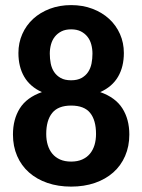

<svg xmlns="http://www.w3.org/2000/svg" viewBox="-20 -710 547 738"><path d="M253.4 7.3Q203.6 7.3 162.4 -6.8Q121.1 -21 91.6 -47.1Q62 -73.2 45.9 -110.4Q29.8 -147.5 29.8 -192.9Q29.8 -251.5 56.2 -293.5Q82.5 -335.4 141.1 -356Q95.7 -376.5 73.2 -414.8Q50.8 -453.1 50.8 -506.3Q50.8 -545.4 65.7 -579.1Q80.6 -612.8 107.4 -637.5Q134.3 -662.1 171.6 -676.3Q209 -690.4 253.4 -690.4Q297.9 -690.4 335.2 -676.3Q372.6 -662.1 399.4 -637.5Q426.3 -612.8 441.2 -579.1Q456.1 -545.4 456.1 -506.3Q456.1 -453.1 433.6 -414.8Q411.1 -376.5 365.2 -356Q423.8 -335.4 450.4 -293.5Q477.1 -251.5 477.1 -192.9Q477.1 -147.5 460.9 -110.4Q444.8 -73.2 415.3 -47.1Q385.7 -21 344.5 -6.8Q303.2 7.3 253.4 7.3ZM253.4 -88.9Q277.8 -88.9 295.9 -96.9Q314 -105 325.7 -119.1Q337.4 -133.3 343.3 -152.6Q349.1 -171.9 349.1 -194.8Q349.1 -248 326.4 -276.1Q303.7 -304.2 253.4 -304.2Q203.6 -304.2 180.7 -275.9Q157.7 -247.6 157.7 -194.8Q157.7 -171.9 163.6 -152.6Q169.4 -133.3 181.2 -119.1Q192.9 -105 210.9 -96.9Q229 -88.9 253.4 -88.9ZM253.4 -401.4Q277.3 -401.4 293.2 -410.2Q309.1 -418.9 318.6 -433.1Q328.1 -447.3 331.8 -465.8Q335.4 -484.4 335.4 -503.9Q335.4 -522 330.8 -539.1Q326.2 -556.2 316.2 -568.8Q306.2 -581.5 290.8 -589.4Q275.4 -597.2 253.4 -597.2Q231.4 -597.2 216.1 -589.4Q200.7 -581.5 190.7 -568.8Q180.7 -556.2 176 -539.1Q171.4 -522 171.4 -503.9Q171.4 -484.4 175 -465.8Q178.7 -447.3 188.2 -433.1Q197.8 -418.9 213.4 -410.2Q229 -401.4 253.4 -401.4Z"/></svg>

Font: Carlito
Style: Bold
Weight: 700
Designer: Lukasz Dziedzic
Foundry: tyPoland Lukasz Dziedzic
Version: Version 1.104